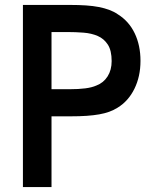

<svg xmlns="http://www.w3.org/2000/svg" viewBox="-20 -759 619 779"><path d="M73 -739H263Q300 -739 329 -737Q358 -735 381 -730.5Q404 -726 423 -719Q442 -712 458 -701Q503 -673 526.5 -624Q550 -575 550 -512Q550 -449 525.5 -399Q501 -349 457 -322Q441 -312 423 -305.5Q405 -299 382.5 -295Q360 -291 331.5 -289Q303 -287 265 -287H189V0H73ZM261 -397Q299 -397 326 -400.5Q353 -404 371 -412Q400 -423 416.5 -449Q433 -475 433 -511Q433 -554 417.5 -578Q402 -602 376.5 -613Q351 -624 319 -626.5Q287 -629 254 -629H189V-397Z"/></svg>

Font: Involve SemiBold
Style: Regular
Weight: 600
Designer: Stefan Peev
Foundry: Context Ltd.
Version: Version 1.001